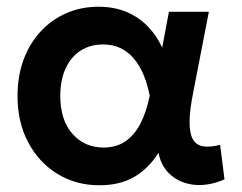

<svg xmlns="http://www.w3.org/2000/svg" viewBox="-20 -535 718 570"><path d="M275 15Q205.5 15 150.5 -18.8Q95.5 -52.5 63.8 -112.2Q32 -172 32 -250Q32 -309 50 -357.8Q68 -406.5 100.8 -441.8Q133.5 -477 177.2 -496Q221 -515 272.5 -515Q318.5 -515 355 -499.8Q391.5 -484.5 418.2 -457.2Q445 -430 461.5 -393.5L481.5 -500H600L553.5 -260Q543 -208 542.8 -174Q542.5 -140 552.2 -122.2Q562 -104.5 582.2 -100.8Q602.5 -97 633.5 -105L646.5 -2.5Q600.5 17.5 558.8 13.8Q517 10 487.8 -14.8Q458.5 -39.5 450.5 -81.5Q421 -34.5 378.5 -9.8Q336 15 275 15ZM287.5 -97Q326.5 -97 353.8 -116.5Q381 -136 398.2 -170.8Q415.5 -205.5 424.5 -251.5Q421 -268.5 415 -288.5Q409 -308.5 398.8 -328.8Q388.5 -349 373.2 -365.8Q358 -382.5 336.5 -392.8Q315 -403 286 -403Q247.5 -403 219 -384.5Q190.5 -366 174.8 -331.8Q159 -297.5 159 -250.5Q159 -178.5 195 -137.8Q231 -97 287.5 -97Z"/></svg>

Font: Geologica Medium
Style: Regular
Weight: 500
Designer: Sindre Bremnes, Frode Helland
Foundry: Monokrom Skriftforlag AS
Version: Version 1.010;gftools[0.9.28]